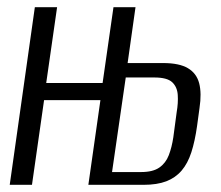

<svg xmlns="http://www.w3.org/2000/svg" viewBox="-20 -515 617 535"><path d="M7.1 0 77.1 -495H139.1L108.8 -283.8H265.9L296.2 -495H357.6L335.6 -339.3H434.5Q479.5 -339.3 503.6 -325Q527.7 -310.8 535 -283Q542.2 -255.2 535.9 -213.8L529.1 -163.8Q523.2 -121.8 513.2 -90.7Q503.2 -59.7 486.1 -39.7Q469 -19.7 443.3 -9.8Q417.6 0 380 0H226.2L259.8 -235.9H102.8L69.1 0ZM292.2 -35.6H373.3Q406.2 -35.6 424.1 -48.2Q442 -60.8 450.4 -82.7Q458.8 -104.7 462.9 -132.1L472.3 -202.4Q476.8 -228.4 475.3 -250.4Q473.9 -272.5 459.9 -285.8Q445.8 -299.1 410.1 -299.1H330.4Z"/></svg>

Font: Alumni Sans SC Thin
Style: Italic
Weight: 100
Italic angle: -8°
Designer: Robert E. Leuschke
Foundry: Robert E. Leuschke
Version: Version 1.016